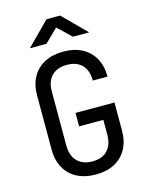

<svg xmlns="http://www.w3.org/2000/svg" viewBox="-139 -1036 877 1132"><g transform="rotate(-15 300.0 -470.0)"><path d="M304 10Q238 10 189.5 -15Q141 -40 114.5 -87.5Q88 -135 88 -200V-530Q88 -596 114.5 -643Q141 -690 189.5 -715Q238 -740 304 -740Q370 -740 418 -714.5Q466 -689 492 -642Q518 -595 518 -530H428Q428 -592 395.5 -625.5Q363 -659 304 -659Q245 -659 211.5 -626Q178 -593 178 -531V-200Q178 -138 211.5 -104Q245 -70 304 -70Q363 -70 395.5 -104Q428 -138 428 -200V-290H280V-372H518V-200Q518 -136 492 -88.5Q466 -41 418 -15.5Q370 10 304 10ZM119 -810 258 -950H341L481 -810H382L300 -888L220 -810Z"/></g></svg>

Font: JetBrains Mono Zero
Style: Regular-Zero
Weight: 400
Designer: Philipp Nurullin, Konstantin Bulenkov
Foundry: JetBrains
Version: Version 2.211